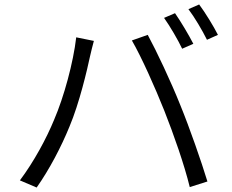

<svg xmlns="http://www.w3.org/2000/svg" viewBox="-20 -835 1040 859"><path d="M763 -776 714 -755C741 -717 776 -657 795 -617L845 -639C824 -680 788 -740 763 -776ZM871 -815 823 -794C851 -757 884 -701 906 -657L955 -679C936 -717 898 -779 871 -815ZM222 -299C188 -216 132 -112 69 -28L144 4C201 -77 254 -178 291 -269C335 -373 370 -523 383 -584C388 -605 394 -631 400 -652L321 -668C308 -555 266 -401 222 -299ZM715 -340C757 -234 805 -97 829 2L908 -23C881 -112 828 -264 787 -364C744 -472 680 -607 641 -679L570 -654C613 -580 674 -443 715 -340Z"/></svg>

Font: Noto Sans HK DemiLight
Style: Regular
Weight: 350
Designer: Ryoko NISHIZUKA 西塚涼子 (kana, bopomofo & ideographs); Paul D. Hunt (Latin, Greek & Cyrillic); Sandoll Communications 산돌커뮤니
Foundry: Adobe
Version: Version 2.004;hotconv 1.0.118;makeotfexe 2.5.65603